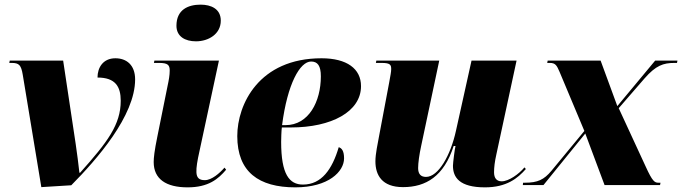

<svg xmlns="http://www.w3.org/2000/svg" viewBox="-20 -797 2938 827"><path d="M78 -475 158 9 287 1C397 -110 562 -298 562 -455C562 -518 524 -546 477 -546C424 -546 400 -506 400 -463C477 -463 500 -424 500 -363C500 -260 443 -185 325 -53H322C318 -91 312 -135 306 -177L252 -536H22L20 -526H30C62 -526 71 -517 78 -475Z M824 -619C879 -619 931 -651 931 -708C931 -759 889 -777 844 -777C791 -777 740 -756 740 -686C740 -640 777 -619 824 -619ZM788 10C878 10 920 -26 954 -66L947 -75C926 -51 892 -21 862 -21C837 -21 827 -32 826 -55C825 -75 830 -105 839 -145L923 -536H645L643 -526H665C703 -526 711 -517 711 -493C711 -473 707 -451 702 -428L658 -210C645 -147 642 -117 642 -99C642 -26 695 10 788 10Z M1252 10C1395 10 1462 -58 1462 -115C1462 -147 1452 -159 1439 -163C1411 -68 1365 -2 1285 -2C1226 -2 1191 -46 1191 -186C1191 -195 1192 -236 1194 -248H1233C1408 -248 1535 -316 1535 -426C1535 -501 1474 -546 1365 -546C1095 -546 1002 -347 1002 -211C1002 -56 1095 10 1252 10ZM1210 -258H1195C1218 -436 1272 -532 1320 -532C1348 -532 1362 -514 1362 -468C1362 -360 1310 -258 1210 -258Z M2069 10C2162 10 2210 -29 2245 -69L2239 -76C2215 -47 2171 -16 2141 -16C2119 -16 2108 -30 2108 -55C2108 -76 2111 -101 2118 -132L2205 -536H2011L1944 -234C1921 -128 1868 -35 1815 -35C1793 -35 1781 -47 1781 -73C1781 -95 1786 -131 1794 -168L1872 -536H1601L1599 -526H1624C1662 -526 1665 -517 1665 -499C1665 -488 1662 -473 1656 -440L1613 -212C1607 -178 1597 -135 1597 -102C1597 -43 1625 9 1716 9C1815 9 1892 -38 1934 -168H1942C1939 -158 1931 -95 1931 -83C1931 -33 1959 10 2069 10Z M2232 0H2321L2501 -222L2584 0H2823L2825 -10H2817C2800 -10 2791 -14 2761 -80L2645 -331L2756 -459C2805 -515 2837 -526 2885 -526H2896L2898 -536H2802L2639 -340L2567 -536H2339L2337 -526H2348C2372 -526 2378 -516 2390 -488L2497 -233L2355 -61C2323 -23 2296 -10 2241 -10H2233Z"/></svg>

Font: Noto Serif Display Black
Style: Italic
Weight: 900
Italic angle: -12°
Designer: Monotype Design Team
Foundry: Monotype Imaging Inc.
Version: Version 2.009